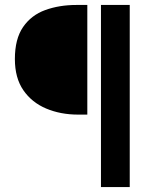

<svg xmlns="http://www.w3.org/2000/svg" viewBox="-20 -674 639 774"><path d="M387 80V-654H503V80ZM295 -212Q224 -212 166 -236.5Q108 -261 74 -310.5Q40 -360 40 -436Q40 -517 73 -565Q106 -613 162.5 -633.5Q219 -654 288 -654H332V-212Z"/></svg>

Font: Source Sans Pro SemiBold
Style: Regular
Weight: 600
Designer: Paul D. Hunt
Foundry: Adobe Systems Incorporated
Version: Version 2.045;hotconv 1.0.109;makeotfexe 2.5.65596